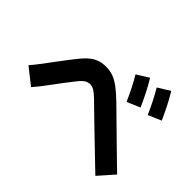

<svg xmlns="http://www.w3.org/2000/svg" viewBox="-157 -1076 1315 1315"><g transform="rotate(45 500.0 -418.5)"><path d="M843 -577Q818 -634 796.5 -675.5Q775 -717 753 -754L840 -808Q869 -761 893 -713Q917 -665 938 -618ZM677 -538Q652 -595 630.5 -636.5Q609 -678 587 -715L674 -769Q703 -722 727 -674Q751 -626 772 -579ZM983 -141 884 -29Q863 -49 824.5 -86Q786 -123 734.5 -172.5Q683 -222 623.5 -279.5Q564 -337 501 -399Q474 -425 454.5 -436.5Q435 -448 415 -448Q393 -448 374 -435Q355 -422 330 -389Q308 -362 282.5 -328Q257 -294 231.5 -259.5Q206 -225 183 -195.5Q160 -166 143 -147L24 -241Q38 -256 61.5 -286.5Q85 -317 112 -353Q139 -389 165 -424Q191 -459 211 -484Q244 -528 273.5 -556Q303 -584 334.5 -597Q366 -610 407 -610Q446 -610 478.5 -598Q511 -586 545.5 -560Q580 -534 625 -491Q640 -476 674 -443Q708 -410 751 -367.5Q794 -325 839 -281Q884 -237 922 -200Q960 -163 983 -141Z"/></g></svg>

Font: Murecho
Style: Bold
Weight: 700
Designer: Neil Summerour
Foundry: Positype
Version: Version 1.010; ttfautohint (v1.8.3)